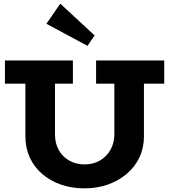

<svg xmlns="http://www.w3.org/2000/svg" viewBox="-20 -1017 926 1051"><path d="M443 14Q371 14 312 -7Q253 -28 209.5 -66Q166 -104 142.5 -156Q119 -208 119 -271V-618H281V-281Q281 -232 302 -195Q323 -158 360 -137.5Q397 -117 443 -117Q490 -117 526.5 -138Q563 -159 584.5 -196.5Q606 -234 606 -283V-618H768V-271Q768 -208 743.5 -156Q719 -104 674.5 -66Q630 -28 571 -7Q512 14 443 14ZM7 -559V-686H379V-559ZM506 -559V-686H879V-559ZM459 -766 234 -887 310 -997 498 -823Z"/></svg>

Font: BioRhyme ExtraBold
Style: Regular
Weight: 800
Designer: Aoife Mooney
Foundry: Aoife Mooney Type
Version: Version 1.600;gftools[0.9.33]